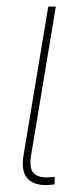

<svg xmlns="http://www.w3.org/2000/svg" viewBox="-20 -549 240 571"><path d="M132.3 0.5Q86.4 5.4 64.2 -15.6Q42 -36.6 49.8 -85.9L123.5 -529.3H146L72.3 -85.9Q65.9 -45.4 82.5 -31.7Q99.1 -18.1 135.7 -22.5Q138.7 -22.5 139.4 -22.5Q140.1 -22.5 143.1 -22.5L142.1 -0.5Q139.6 -0.5 137.2 -0.2Q134.8 0 132.3 0.5Z"/></svg>

Font: Inter 24pt Thin
Style: Italic
Weight: 250
Italic angle: -9.3988°
Version: Version 4.001;git-66647c0bb